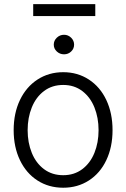

<svg xmlns="http://www.w3.org/2000/svg" viewBox="-20 -881 600 912"><path d="M44.9 -262.7Q44.9 -343.3 74.7 -405.8Q104.5 -468.3 158.2 -503.2Q211.9 -538.1 280.3 -538.1Q348.6 -538.1 402.1 -503.2Q455.6 -468.3 485.1 -405.8Q514.6 -343.3 514.6 -262.7Q514.6 -182.6 485.1 -120.4Q455.6 -58.1 402.1 -23.7Q348.6 10.7 280.3 10.7Q211.4 10.7 158 -23.7Q104.5 -58.1 74.7 -120.4Q44.9 -182.6 44.9 -262.7ZM448.2 -262.7Q448.2 -321.8 428.5 -370.8Q408.7 -419.9 370.6 -448.7Q332.5 -477.5 280.3 -477.5Q227.5 -477.5 189.2 -448.7Q150.9 -419.9 131.1 -370.8Q111.3 -321.8 111.3 -262.7Q111.3 -203.6 131.1 -154.8Q150.9 -106 189.2 -77.4Q227.5 -48.8 280.3 -48.8Q332.5 -48.8 370.6 -77.4Q408.7 -106 428.5 -154.8Q448.2 -203.6 448.2 -262.7ZM235.4 -668.9Q235.4 -688 249.8 -701.9Q264.2 -715.8 284.2 -715.8Q303.7 -715.8 317.9 -701.9Q332 -688 332 -668.9Q332 -649.9 318.1 -636.5Q304.2 -623 284.2 -623Q264.2 -623 249.8 -636.5Q235.4 -649.9 235.4 -668.9ZM432.6 -804.7H137.7V-861.3H432.6Z"/></svg>

Font: Pretendard JP Light
Style: Regular
Weight: 300
Designer: Base glyphs from Inter by Rasmus Andersson; Hangeul glyphs from Noto Sans CJK(Source Han Sans) by Jang Soo-young and Kan
Foundry: Kil Hyung-jin
Version: Version 1.309